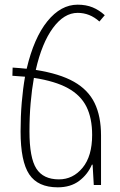

<svg xmlns="http://www.w3.org/2000/svg" viewBox="-20 -791 514 821"><path d="M412 -212V0H381L376 -87H373Q355 -45 318.5 -17.5Q282 10 227 10Q142 10 105 -45.5Q68 -101 68 -229Q68 -294 73 -353Q78 -412 87 -463Q62 -465 33 -467L34 -502Q66 -500 94 -497Q125 -629 182.5 -700Q240 -771 312 -771Q348 -771 376 -759.5Q404 -748 428 -726L405 -699Q364 -736 312 -736Q254 -736 206.5 -671.5Q159 -607 133 -492Q235 -476 296 -441.5Q357 -407 384.5 -350.5Q412 -294 412 -212ZM106 -229Q106 -116 135.5 -70Q165 -24 232 -24Q292 -24 333 -73.5Q374 -123 374 -214Q374 -286 349.5 -335Q325 -384 270.5 -414Q216 -444 125 -458Q116 -408 111 -350.5Q106 -293 106 -229Z"/></svg>

Font: Noto Sans Armenian SemiCondensed ExtraLight
Style: Regular
Weight: 200
Width: 4
Designer: Monotype Design Team
Foundry: Monotype Imaging Inc.
Version: Version 2.008; ttfautohint (v1.8.4.7-5d5b)